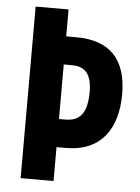

<svg xmlns="http://www.w3.org/2000/svg" viewBox="-52 -755 579 796"><g transform="rotate(5 237.5 -357.0)"><path d="M453 -383C453 -526 385 -602 243 -602H201V-714H64V0H201V-141H240C389 -141 453 -243 453 -383ZM227 -258H201V-485H236C292 -485 318 -452 318 -381C318 -294 289 -258 227 -258Z"/></g></svg>

Font: Noto Sans Arabic UI XCn
Style: Bold
Weight: 700
Width: 2
Designer: Monotype Design Team, Nadine Chahine and Nizar Qandah
Foundry: Monotype Imaging Inc.
Version: Version 2.010